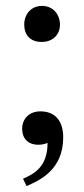

<svg xmlns="http://www.w3.org/2000/svg" viewBox="-20 -498 285 650"><path d="M70 132C110 114 194 80 194 -33C194 -88 167 -121 117 -121C77 -121 55 -94 55 -62C55 -33 71 -8 110 -8C121 -8 130 -10 141 -14C141 67 95 91 58 107ZM183 -414C183 -448 161 -478 122 -478C85 -478 62 -449 62 -415C62 -381 81 -356 121 -356C161 -356 183 -383 183 -414Z"/></svg>

Font: mjx-stx-n
Style: Regular
Weight: 500
Version: 1.0.0